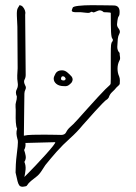

<svg xmlns="http://www.w3.org/2000/svg" viewBox="-20 -720 523 740"><path d="M83 -4Q82 -2 70.5 -0.5Q59 1 54 -6Q50 -12 47.5 -22Q45 -32 40 -55Q40 -67 41 -86Q42 -105 44.5 -124Q47 -143 48 -155Q49 -163 49 -172Q49 -181 47 -185Q44 -196 43.5 -205Q43 -214 46 -224Q42 -232 41 -248.5Q40 -265 40.5 -282Q41 -299 40 -307Q39 -319 42 -328Q45 -337 45 -348Q38 -364 44.5 -375.5Q51 -387 48 -403Q46 -415 46.5 -429.5Q47 -444 48 -457Q48 -504 47.5 -538Q47 -572 47 -617Q47 -623 46 -638Q45 -653 45 -659Q44 -682 49 -689.5Q54 -697 55 -700Q65 -699 70 -691Q74 -686 76.5 -678.5Q79 -671 77 -663L79 -431Q79 -421 74.5 -413Q70 -405 77 -391Q82 -383 78 -375Q74 -367 74 -359Q73 -319 73 -278.5Q73 -238 72 -197Q84 -200 105.5 -200.5Q127 -201 150.5 -201Q174 -201 192.5 -200.5Q211 -200 216 -200Q230 -200 235 -210.5Q240 -221 250 -230Q261 -239 279 -259Q297 -279 318 -302.5Q339 -326 357.5 -346Q376 -366 386 -376Q398 -388 402 -391Q406 -394 406.5 -398.5Q407 -403 407 -418Q407 -480 407 -508.5Q407 -537 408 -546.5Q409 -556 413 -560Q415 -562 415 -566Q415 -570 413 -571Q409 -576 408 -597Q407 -618 407 -670Q407 -672 393.5 -672.5Q380 -673 380 -673Q369 -683 358.5 -679Q348 -675 344 -673Q340 -671 336.5 -673.5Q333 -676 329 -673Q325 -669 310 -671Q295 -673 291 -673H269Q254 -674 257 -681.5Q260 -689 260 -690Q261 -695 282.5 -697.5Q304 -700 333.5 -700Q363 -700 387.5 -699.5Q412 -699 418 -699Q441 -699 441 -674Q441 -670 440.5 -665.5Q440 -661 438 -658Q434 -653 432.5 -640Q431 -627 431 -626Q431 -618 436.5 -611Q442 -604 442 -597Q442 -594 440 -590Q435 -581 434 -570Q433 -559 432 -539Q432 -525 441 -516Q441 -509 442.5 -500.5Q444 -492 440 -486Q433 -472 433 -455.5Q433 -439 439 -426Q442 -419 442 -410Q442 -401 441.5 -397Q441 -393 429 -383Q422 -374 412.5 -365.5Q403 -357 399 -344Q398 -342 394 -338Q388 -335 374.5 -321Q361 -307 345 -289.5Q329 -272 316.5 -257.5Q304 -243 299 -238Q277 -211 249.5 -186.5Q222 -162 198 -135Q187 -122 176 -109.5Q165 -97 155 -84Q148 -73 139 -59.5Q130 -46 119 -38Q110 -31 100 -23Q90 -15 83 -4ZM227 -388Q208 -388 197.5 -396.5Q187 -405 187 -417Q187 -424 194 -436.5Q201 -449 219 -449Q230 -449 239.5 -441Q249 -433 256 -425Q264 -414 256 -402Q250 -395 243.5 -391Q237 -387 227 -388ZM225 -410Q228 -409 232 -413Q234 -418 232 -419Q229 -426 222 -426Q218 -426 216.5 -422.5Q215 -419 215 -417Q215 -410 225 -410ZM74 -38 88 -52Q99 -63 117.5 -82.5Q136 -102 154.5 -122.5Q173 -143 184.5 -157.5Q196 -172 192 -172L78 -169Q80 -154 73 -142Q77 -131 79 -119Q81 -107 74 -96Q80 -82 78.5 -66.5Q77 -51 74 -38Z"/></svg>

Font: Sankofa Display
Style: Regular
Weight: 400
Designer: Batsirai Madzonga
Foundry: Batsirai Madzonga
Version: Version 1.000; ttfautohint (v1.8.4.7-5d5b)